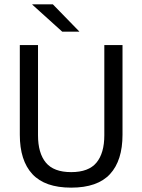

<svg xmlns="http://www.w3.org/2000/svg" viewBox="-20 -845 650 877"><path d="M305.1 12.1Q185.1 12.1 127.8 -49.8Q70.5 -111.7 70.5 -229.7V-639H153.6V-227.3Q153.6 -145.5 189.5 -102.2Q225.4 -58.8 305.1 -58.8Q384.9 -58.8 420.7 -102.2Q456.5 -145.5 456.5 -227.3V-639H539.6V-229.7Q539.6 -111.7 482.5 -49.8Q425.3 12.1 305.1 12.1ZM342.1 -701.3 221.5 -825.1H127.6V-823.7L264.2 -700.4H342.1Z"/></svg>

Font: Anek Malayalam Medium
Style: Regular
Weight: 500
Designer: Maithili Shingre (Malayalam) & Yesha Goshar (Latin)
Foundry: Ek Type
Version: Version 1.003